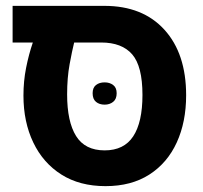

<svg xmlns="http://www.w3.org/2000/svg" viewBox="-20 -622 693 655"><path d="M340 13Q252 13 189.5 -26.5Q127 -66 93.5 -136Q60 -206 60 -296Q60 -345 69 -390.5Q78 -436 92 -477H23V-602H336Q467 -602 541 -520.5Q615 -439 615 -297Q615 -206 583 -136Q551 -66 489.5 -26.5Q428 13 340 13ZM337 -109Q403 -109 434.5 -157Q466 -205 466 -298Q466 -396 431 -436.5Q396 -477 325 -477H233Q226 -449 217.5 -403Q209 -357 209 -300Q209 -207 239.5 -158Q270 -109 337 -109ZM296 -304Q296 -323 307.5 -332Q319 -341 337 -341Q354 -341 366 -332Q378 -323 378 -304Q378 -284 366 -274.5Q354 -265 337 -265Q319 -265 307.5 -274.5Q296 -284 296 -304Z"/></svg>

Font: Noto Sans Hebrew SemiCondensed
Style: Bold
Weight: 700
Width: 4
Designer: Monotype Design Team
Foundry: Monotype Imaging Inc.
Version: Version 2.004; ttfautohint (v1.8.4.7-5d5b)